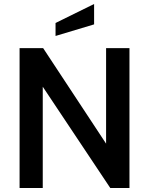

<svg xmlns="http://www.w3.org/2000/svg" viewBox="-20 -941 746 961"><path d="M78 -700H196L511 -222V-700H628V0H532L194 -507V0H78ZM258 -826 451 -921V-819L258 -761Z"/></svg>

Font: Cabin SemiBold
Style: Regular
Weight: 600
Designer: Pablo Impallari
Foundry: Pablo Impallari. http://www.impallari.com Igino Marini. http://www.ikern.com
Version: Version 2.200